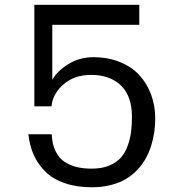

<svg xmlns="http://www.w3.org/2000/svg" viewBox="-20 -773 746 805"><path d="M365.2 12.2Q301.8 12.2 252 -4.9Q202.1 -22 170.7 -53Q139.2 -84 121.6 -123.3Q104 -162.6 99.1 -210H196.8Q198.7 -169.4 212.2 -140.6Q225.6 -111.8 248.8 -95.9Q272 -80.1 300.3 -73Q328.6 -65.9 365.2 -65.9Q406.7 -65.9 437.5 -78.6Q468.3 -91.3 486.3 -111.6Q504.4 -131.8 515.1 -161.4Q525.9 -190.9 529.5 -219.5Q533.2 -248 533.2 -283.2Q533.2 -370.1 487.1 -414.6Q440.9 -459 361.8 -459Q291.5 -459 246.1 -419.2Q200.7 -379.4 195.8 -327.1H124V-752.9H564V-668.9H199.2V-438Q218.8 -474.6 266.1 -503.9Q313.5 -533.2 371.1 -533.2Q432.6 -533.2 482.7 -512.9Q532.7 -492.7 564.7 -457.5Q596.7 -422.4 613.8 -375.7Q630.9 -329.1 630.9 -275.9Q630.9 -247.6 627 -219.7Q623 -191.9 614 -162.8Q605 -133.8 591.1 -108.6Q577.1 -83.5 555.9 -61Q534.7 -38.6 507.8 -22.5Q481 -6.3 444.3 2.9Q407.7 12.2 365.2 12.2Z"/></svg>

Font: Standard
Style: Regular
Weight: 400
Designer: Bryce Wilner
Version: Version 2.000;PS 2.0;hotconv 16.6.51;makeotf.lib2.5.65220 DE